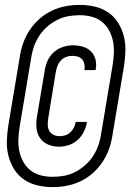

<svg xmlns="http://www.w3.org/2000/svg" viewBox="-20 -732 540 784"><path d="M195 32Q163 32 133 25Q103 18 78.5 1.5Q54 -15 38 -40.5Q22 -66 14.5 -95.5Q7 -125 8 -156.5Q9 -188 14 -220L60 -495Q64 -524 73.5 -552.5Q83 -581 99.5 -606.5Q116 -632 139 -653Q162 -674 190 -687.5Q218 -701 247 -706.5Q276 -712 305 -712Q337 -712 367 -705Q397 -698 421.5 -681.5Q446 -665 462 -639.5Q478 -614 485.5 -584.5Q493 -555 492 -523.5Q491 -492 486 -460L440 -185Q436 -156 426.5 -127.5Q417 -99 400.5 -73.5Q384 -48 361 -27Q338 -6 310 7.5Q282 21 253 26.5Q224 32 195 32ZM195 -10Q219 -10 243 -14.5Q267 -19 289.5 -31Q312 -43 331 -60.5Q350 -78 363 -99.5Q376 -121 383.5 -144.5Q391 -168 394 -192L440 -467Q444 -492 445 -517Q446 -542 441 -565.5Q436 -589 424.5 -609.5Q413 -630 395 -644Q377 -658 353.5 -664Q330 -670 305 -670Q281 -670 257 -665.5Q233 -661 210.5 -649Q188 -637 169 -619.5Q150 -602 137 -580.5Q124 -559 116.5 -535.5Q109 -512 106 -488L60 -213Q56 -188 55 -163Q54 -138 59 -114.5Q64 -91 75.5 -70.5Q87 -50 105 -36Q123 -22 146.5 -16Q170 -10 195 -10ZM220 -133Q197 -133 176 -142Q155 -151 143 -169Q131 -187 129 -210Q127 -233 131 -256L163 -446Q166 -466 175 -485.5Q184 -505 200.5 -519.5Q217 -534 237.5 -540.5Q258 -547 278 -547Q298 -547 317.5 -541.5Q337 -536 350.5 -523Q364 -510 369.5 -490.5Q375 -471 371 -451V-446H325V-449Q327 -460 324.5 -471Q322 -482 315 -490Q308 -498 297 -501Q286 -504 274 -504Q262 -504 250 -499.5Q238 -495 229 -485.5Q220 -476 215 -463.5Q210 -451 208 -439L177 -249Q175 -236 175 -222.5Q175 -209 181 -198Q187 -187 198.5 -181.5Q210 -176 223 -176Q235 -176 246.5 -179.5Q258 -183 267 -191.5Q276 -200 282 -211.5Q288 -223 289 -234H335Q332 -214 322.5 -194.5Q313 -175 297 -160.5Q281 -146 260.5 -139.5Q240 -133 220 -133Z"/></svg>

Font: Iosevka Term Curly Lt Obl
Style: Regular
Weight: 300
Italic angle: -9°
Designer: Belleve Invis
Foundry: Belleve Invis
Version: Version 32.3.0